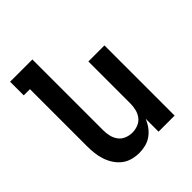

<svg xmlns="http://www.w3.org/2000/svg" viewBox="-203 -867 1006 1006"><g transform="rotate(-45 300.0 -363.5)"><path d="M250 8Q224 8 198.5 1Q173 -6 152.5 -22Q132 -38 117.5 -60.5Q103 -83 95 -107.5Q87 -132 84 -158Q81 -184 81 -210V-634H35V-735H200V-210Q200 -188 205 -166.5Q210 -145 223 -127.5Q236 -110 257 -101.5Q278 -93 300 -93Q322 -93 343 -101.5Q364 -110 377 -127.5Q390 -145 395 -166.5Q400 -188 400 -210V-520H519V0H400V-96Q391 -73 376.5 -53Q362 -33 342 -18.5Q322 -4 298 2Q274 8 250 8Z"/></g></svg>

Font: Iosevka Extended
Style: Bold
Weight: 700
Width: 7
Monospace: yes
Designer: Belleve Invis
Foundry: Belleve Invis
Version: Version 32.5.0; ttfautohint (v1.8.4)